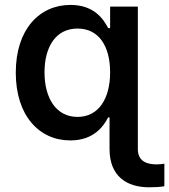

<svg xmlns="http://www.w3.org/2000/svg" viewBox="-20 -573 702 797"><path d="M599.1 204.5C624.3 204.5 647.4 203.1 662.3 199.9V106.5C652.7 108 641.3 109.4 630 109.4C588.1 109.4 552.2 95.5 552.2 45.8V-545.5H437.1V-456.3H429C409.8 -492.9 371.4 -552.6 272.7 -552.6C143.8 -552.6 45.5 -451.3 45.5 -271.7C45.5 -93.8 141.7 9.9 272 9.9C368.6 9.9 409.1 -47.9 429 -85.6H434.7V45.8C434.7 159.8 507.5 204.5 599.1 204.5ZM164.8 -272.7C164.8 -377.5 210.9 -454.5 301.8 -454.5C389.6 -454.5 437.1 -382.5 437.1 -272.7C437.1 -162.3 388.5 -87.7 301.8 -87.7C212 -87.7 164.8 -166.9 164.8 -272.7Z"/></svg>

Font: Magic Ui Pro Semi Bold
Style: Regular
Weight: 600
Designer: Stefan Endress, Andreas Faust
Version: Version 1.000;FEAKit 1.0